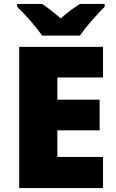

<svg xmlns="http://www.w3.org/2000/svg" viewBox="-20 -951 589 971"><path d="M501 0H77.1V-713.9H501V-559.1H270V-446.8H483.9V-292H270V-157.2H501ZM509.3 -931.2V-917Q477.1 -884.8 441.4 -843.8Q405.8 -802.7 384.3 -771H192.4Q173.3 -800.3 138.4 -840.6Q103.5 -880.9 66.4 -917V-931.2H192.4Q226.1 -910.2 287.1 -857.9Q344.2 -907.7 385.3 -931.2Z"/></svg>

Font: Open Sans ExtBd
Style: Bold
Weight: 800
Foundry: Ascender Corporation
Version: Version 1.10